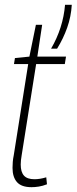

<svg xmlns="http://www.w3.org/2000/svg" viewBox="-20 -767 318 797"><path d="M172 -31 175 -2Q157 5 141 7.5Q125 10 111 10Q69 10 50.5 -11Q32 -32 32 -70Q32 -81 33 -94.5Q34 -108 37 -122L97 -501H38L42 -526L102 -532L129 -664H155L135 -532H254L249 -501H130L70 -123Q68 -112 67 -102Q66 -92 66 -84Q66 -53 79.5 -38Q93 -23 123 -23Q134 -23 146.5 -25Q159 -27 172 -31ZM192 -565Q242 -651 250 -747H278Q275 -698 259 -652.5Q243 -607 217 -565Z"/></svg>

Font: Georama Condensed ExtraLight
Style: Italic
Weight: 200
Width: 3
Italic angle: -9°
Designer: Jean-Baptiste Levee
Foundry: Production Type
Version: Version 1.000